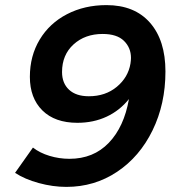

<svg xmlns="http://www.w3.org/2000/svg" viewBox="-20 -726 709 752"><path d="M252 -104Q346 -104 406 -166.5Q466 -229 485 -338Q449 -293 397.5 -269Q346 -245 283 -245Q195 -245 146 -293.5Q97 -342 97 -425Q97 -507 135.5 -571Q174 -635 242.5 -670.5Q311 -706 397 -706Q507 -706 567.5 -637Q628 -568 628 -446Q628 -319 577.5 -215.5Q527 -112 438.5 -53Q350 6 240 6Q187 6 132 -9Q77 -24 39 -49L109 -148Q136 -127 174 -115.5Q212 -104 252 -104ZM223 -444Q223 -400 250.5 -374.5Q278 -349 328 -349Q393 -349 437.5 -386Q482 -423 491 -477Q493 -491 493 -499Q493 -539 465.5 -566Q438 -593 382 -593Q313 -593 268 -552Q223 -511 223 -444Z"/></svg>

Font: TypoPRO Montserrat Alternates
Style: Italic
Weight: 500
Italic angle: -11.3°
Designer: Julieta Ulanovsky
Foundry: Julieta Ulanovsky
Version: Version 6.001